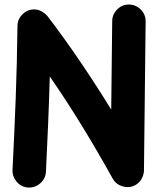

<svg xmlns="http://www.w3.org/2000/svg" viewBox="-20 -759 698 853"><path d="M106 74.2Q75.7 72.8 55.2 49.6Q34.7 26.4 35.6 -3.9Q43.9 -166.5 49.8 -322.5Q55.7 -478.5 57.6 -643.6Q58.1 -675.8 82.3 -697.8Q106.4 -719.7 138.2 -716.8Q154.3 -715.3 168.7 -706.3Q183.1 -697.3 190.9 -687.5Q267.1 -587.4 338.1 -482.7Q409.2 -377.9 474.1 -272L478.5 -665.5Q479 -695.8 501 -717.5Q522.9 -739.3 553.7 -738.8Q584 -738.3 605.7 -716.3Q627.4 -694.3 627 -663.6L619.6 -1Q619.1 15.6 610.6 32.7Q602.1 49.8 586.4 60.1Q560.1 77.6 528.1 69.8Q496.1 62 480.5 34.2Q417.5 -79.6 347.4 -194.3Q277.3 -309.1 201.2 -419.4Q198.2 -314 193.8 -208.7Q189.5 -103.5 184.1 3.9Q182.6 34.2 159.7 54.7Q136.7 75.2 106 74.2Z"/></svg>

Font: Mikhak ExtraBold
Style: Regular
Weight: 800
Designer: Amin Abedi
Version: Version 3.3